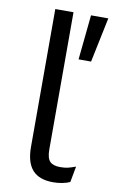

<svg xmlns="http://www.w3.org/2000/svg" viewBox="-85 -776 492 831"><g transform="rotate(10 161.0 -360.0)"><path d="M169 -730V-127Q169 -89 183 -74.5Q197 -60 228 -60Q248 -60 261 -63Q274 -66 296 -74L283 -4Q267 3 248 6.5Q229 10 209 10Q148 10 118.5 -23Q89 -56 89 -124V-730ZM322 -730 281 -533H226L246 -730Z"/></g></svg>

Font: Work Sans
Style: Regular
Weight: 400
Designer: Wei Huang
Foundry: Wei Huang
Version: Version 2.006; ttfautohint (v1.8.1.43-b0c9)